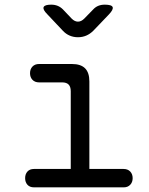

<svg xmlns="http://www.w3.org/2000/svg" viewBox="-20 -805 640 825"><path d="M511 -79Q529 -79 539.5 -68Q550 -57 550 -39.5Q550 -22 539.5 -11Q529 0 512 0H126Q108 0 98 -11Q88 -22 88 -39.5Q88 -57 98 -68Q108 -79 126 -79H284V-413Q284 -432 275 -441.5Q266 -451 247 -451H148Q130 -451 119.5 -462Q109 -473 109 -490.5Q109 -508 119.5 -519Q130 -530 148 -530H289Q327 -530 345.5 -511.5Q364 -493 364 -455V-79ZM200 -785Q215 -785 227.5 -780Q240 -775 250 -765L288 -725Q301 -712 315 -712Q329 -712 342 -725L380 -764Q390 -775 402.5 -780Q415 -785 430 -785Q460 -785 464 -774.5Q468 -764 448 -743L381 -673Q367 -659 350.5 -652Q334 -645 315 -645Q296 -645 279.5 -652Q263 -659 250 -673L183 -744Q163 -764 167.5 -774.5Q172 -785 200 -785Z"/></svg>

Font: Maple Mono Light
Style: Regular
Weight: 300
Monospace: yes
Designer: subframe7536
Version: Version 7.000